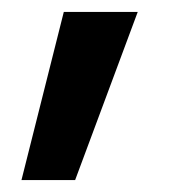

<svg xmlns="http://www.w3.org/2000/svg" viewBox="-20 -161 302 322"><path d="M16 141 87 -141H211L106 141Z"/></svg>

Font: CBA Beacon Sans Bold
Style: Regular
Weight: 700
Designer: Wei Huang
Foundry: Wei Huang
Version: Version 1.002